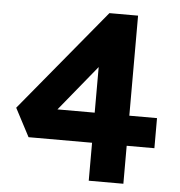

<svg xmlns="http://www.w3.org/2000/svg" viewBox="-51 -753 750 801"><g transform="rotate(5 324.0 -352.0)"><path d="M350 0V-159H84L22 -277L375 -704H495V-285H611V-159H495V0ZM350 -285V-476L194 -285Z"/></g></svg>

Font: Our Lexend SemiBold
Style: Regular
Weight: 600
Designer: Bonnie Shaver-Troup, Thomas Jockin
Foundry: Lexend
Version: Version 1.007